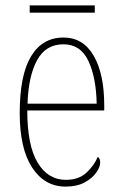

<svg xmlns="http://www.w3.org/2000/svg" viewBox="-20 -681 452 711"><path d="M223 10Q145 10 99 -60.5Q53 -131 53 -262Q53 -403 95 -472.5Q137 -542 215 -542Q288 -542 327 -474.5Q366 -407 366 -291V-272H81Q81 -142 119.5 -78.5Q158 -15 224 -15Q271 -15 299.5 -41Q328 -67 342 -100Q351 -95 351 -79Q351 -63 336.5 -42Q322 -21 293.5 -5.5Q265 10 223 10ZM338 -297Q336 -395 307 -456Q278 -517 215 -517Q149 -517 117 -457.5Q85 -398 82 -297ZM90 -634V-661H331V-634Z"/></svg>

Font: Noto Serif Tamil Condensed Thin
Style: Italic
Weight: 100
Width: 3
Italic angle: -12°
Designer: Indian Type Foundry, Tom Grace, and the Monotype Design Team
Foundry: Monotype Imaging Inc.
Version: Version 2.003; ttfautohint (v1.8.4.7-5d5b)